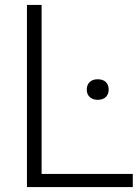

<svg xmlns="http://www.w3.org/2000/svg" viewBox="-20 -760 566 780"><path d="M89.5 0V-740H149V-53.5H519.5V0ZM377 -354.5Q356.5 -354.5 344.5 -365.8Q332.5 -377 332.5 -396Q332.5 -415.5 344.5 -426.8Q356.5 -438 377 -438Q398 -438 409.8 -426.8Q421.5 -415.5 421.5 -396Q421.5 -377 409.8 -365.8Q398 -354.5 377 -354.5Z"/></svg>

Font: Encode Sans SC Light
Style: Regular
Weight: 300
Version: Version 3.002